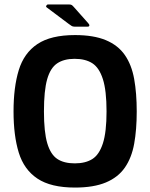

<svg xmlns="http://www.w3.org/2000/svg" viewBox="-20 -836 678 865"><path d="M41 -334Q41 -443 64.5 -520Q88 -597 148.5 -637.5Q209 -678 318 -678Q402 -678 457 -655Q512 -632 542.5 -588Q573 -544 584.5 -480Q596 -416 596 -334Q596 -252 584.5 -188.5Q573 -125 542.5 -81Q512 -37 457 -14Q402 9 318 9Q209 9 148.5 -31.5Q88 -72 64.5 -148.5Q41 -225 41 -334ZM178 -334Q178 -241 193 -190.5Q208 -140 238 -120Q268 -100 317 -100Q365 -100 396 -119.5Q427 -139 443.5 -190Q460 -241 460 -334Q460 -428 443.5 -479.5Q427 -531 396 -551Q365 -571 316 -571Q268 -571 237.5 -550.5Q207 -530 192.5 -479Q178 -428 178 -334ZM315 -716Q308 -716 303 -719Q298 -722 290 -728L190 -803Q186 -806 189 -811Q192 -816 196 -816H289Q299 -816 303 -813.5Q307 -811 313 -804L377 -732Q383 -726 382.5 -721Q382 -716 375 -716Z"/></svg>

Font: Glory Thin
Style: Bold
Weight: 700
Version: Version 1.011